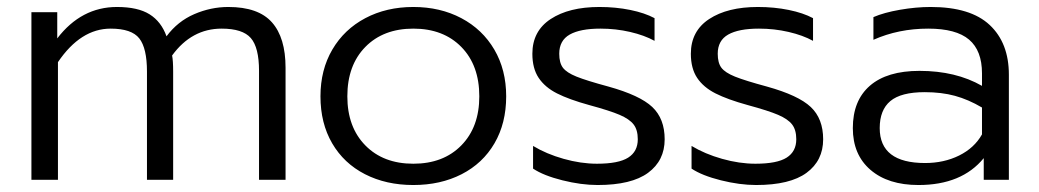

<svg xmlns="http://www.w3.org/2000/svg" viewBox="-20 -515 2975 550"><path d="M70 -480H144V-405Q213 -495 315 -495Q375 -495 408.5 -474Q442 -453 457 -411Q489 -454 536.5 -474.5Q584 -495 634 -495Q720 -495 759 -451Q798 -407 798 -321V0H722V-312Q722 -379 698.5 -406Q675 -433 615 -433Q529 -433 473 -356Q476 -342 476 -310V0H401V-310Q401 -377 379 -405Q357 -433 297 -433Q211 -433 146 -337V0H70Z M898 -239Q898 -315 932 -373Q966 -431 1026.5 -463Q1087 -495 1164 -495Q1241 -495 1301.5 -463Q1362 -431 1396 -373Q1430 -315 1430 -239Q1430 -162 1396.5 -104.5Q1363 -47 1302.5 -16Q1242 15 1164 15Q1086 15 1025.5 -16Q965 -47 931.5 -104.5Q898 -162 898 -239ZM1353 -239Q1353 -328 1301.5 -380.5Q1250 -433 1164 -433Q1078 -433 1026.5 -380.5Q975 -328 975 -239Q975 -151 1026.5 -98.5Q1078 -46 1164 -46Q1250 -46 1301.5 -98.5Q1353 -151 1353 -239Z M1507 -32V-97Q1545 -74 1594.5 -60Q1644 -46 1690 -46Q1752 -46 1779.5 -63.5Q1807 -81 1807 -116Q1807 -143 1795 -158.5Q1783 -174 1755 -186Q1727 -198 1668 -214Q1610 -230 1575.5 -247.5Q1541 -265 1523 -292Q1505 -319 1505 -361Q1505 -426 1557.5 -460.5Q1610 -495 1697 -495Q1744 -495 1785.5 -486.5Q1827 -478 1855 -463V-398Q1826 -414 1785 -423.5Q1744 -433 1700 -433Q1642 -433 1612 -416Q1582 -399 1582 -361Q1582 -335 1592.5 -321Q1603 -307 1631.5 -295.5Q1660 -284 1723 -267Q1813 -242 1848.5 -208.5Q1884 -175 1884 -116Q1884 -55 1836.5 -20Q1789 15 1692 15Q1645 15 1591 1.5Q1537 -12 1507 -32Z M1961 -32V-97Q1999 -74 2048.5 -60Q2098 -46 2144 -46Q2206 -46 2233.5 -63.5Q2261 -81 2261 -116Q2261 -143 2249 -158.5Q2237 -174 2209 -186Q2181 -198 2122 -214Q2064 -230 2029.5 -247.5Q1995 -265 1977 -292Q1959 -319 1959 -361Q1959 -426 2011.5 -460.5Q2064 -495 2151 -495Q2198 -495 2239.5 -486.5Q2281 -478 2309 -463V-398Q2280 -414 2239 -423.5Q2198 -433 2154 -433Q2096 -433 2066 -416Q2036 -399 2036 -361Q2036 -335 2046.5 -321Q2057 -307 2085.5 -295.5Q2114 -284 2177 -267Q2267 -242 2302.5 -208.5Q2338 -175 2338 -116Q2338 -55 2290.5 -20Q2243 15 2146 15Q2099 15 2045 1.5Q1991 -12 1961 -32Z M2423 -148Q2423 -227 2472 -269.5Q2521 -312 2614 -312Q2718 -312 2793 -269V-305Q2793 -370 2756 -401.5Q2719 -433 2639 -433Q2554 -433 2482 -401V-466Q2512 -479 2558 -487Q2604 -495 2646 -495Q2760 -495 2815 -443.5Q2870 -392 2870 -301V0H2798V-62Q2735 15 2611 15Q2524 15 2473.5 -28.5Q2423 -72 2423 -148ZM2793 -130V-207Q2754 -230 2715.5 -240.5Q2677 -251 2629 -251Q2561 -251 2530.5 -225.5Q2500 -200 2500 -148Q2500 -48 2630 -48Q2684 -48 2727.5 -69.5Q2771 -91 2793 -130Z"/></svg>

Font: Prompt Light
Style: Regular
Weight: 300
Designer: Katatrad Team
Foundry: CadsonDemak
Version: Version 1.001